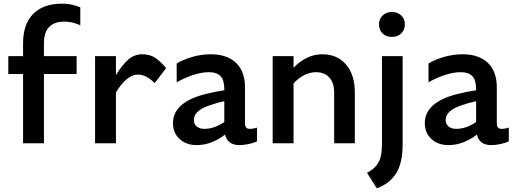

<svg xmlns="http://www.w3.org/2000/svg" viewBox="-20 -776 2791 1040"><path d="M315 -756Q347 -756 374 -749.5Q401 -743 415 -736V-639Q399 -647 376.5 -653Q354 -659 330 -659Q218 -659 218 -542V-472H395V-375H218V0H105V-375H25V-472H105V-542Q105 -645 159.5 -700.5Q214 -756 315 -756Z M495 0V-472H608V-369Q643 -426 675.5 -454Q708 -482 751 -482Q791 -482 819.5 -463.5Q848 -445 880 -407L818 -326Q793 -350 771.5 -361Q750 -372 727 -372Q698 -372 667.5 -348Q637 -324 608 -275V0Z M1199 -47Q1166 -21 1126.5 -5.5Q1087 10 1045 10Q989 10 953 -23Q917 -56 917 -109Q917 -222 1094 -267Q1152 -281 1195 -287V-294Q1195 -341 1175 -363Q1155 -385 1112 -385Q1071 -385 1023.5 -369Q976 -353 937 -330V-432Q969 -452 1019 -467Q1069 -482 1122 -482Q1210 -482 1258.5 -435.5Q1307 -389 1307 -303V-109Q1307 -93 1313 -85.5Q1319 -78 1333 -78Q1353 -78 1372 -85V-10Q1355 -2 1328 4Q1301 10 1277 10Q1213 10 1199 -47ZM1087 -78Q1141 -78 1195 -115V-228Q1157 -220 1114 -205Q1071 -190 1050.5 -170.5Q1030 -151 1030 -126Q1030 -104 1045.5 -91Q1061 -78 1087 -78Z M1570 -472V-409Q1601 -442 1641 -462Q1681 -482 1726 -482Q1807 -482 1854.5 -426.5Q1902 -371 1902 -274V0H1790V-274Q1790 -327 1764 -356Q1738 -385 1691 -385Q1659 -385 1627.5 -369Q1596 -353 1570 -324V0H1457V-472Z M2161 -472V5Q2161 107 2125.5 163Q2090 219 2021 244L1968 160Q2011 138 2030 104Q2049 70 2049 5V-472ZM2103 -711Q2072 -711 2052.5 -692Q2033 -673 2033 -644Q2033 -613 2052.5 -594.5Q2072 -576 2103 -576Q2134 -576 2153.5 -595Q2173 -614 2173 -644Q2173 -674 2153 -692.5Q2133 -711 2103 -711Z M2563 -47Q2530 -21 2490.5 -5.5Q2451 10 2409 10Q2353 10 2317 -23Q2281 -56 2281 -109Q2281 -222 2458 -267Q2516 -281 2559 -287V-294Q2559 -341 2539 -363Q2519 -385 2476 -385Q2435 -385 2387.5 -369Q2340 -353 2301 -330V-432Q2333 -452 2383 -467Q2433 -482 2486 -482Q2574 -482 2622.5 -435.5Q2671 -389 2671 -303V-109Q2671 -93 2677 -85.5Q2683 -78 2697 -78Q2717 -78 2736 -85V-10Q2719 -2 2692 4Q2665 10 2641 10Q2577 10 2563 -47ZM2451 -78Q2505 -78 2559 -115V-228Q2521 -220 2478 -205Q2435 -190 2414.5 -170.5Q2394 -151 2394 -126Q2394 -104 2409.5 -91Q2425 -78 2451 -78Z"/></svg>

Font: Madhuban Medium
Style: Regular
Weight: 500
Designer: jaikishan Patel
Foundry: MagicType
Version: Version 1.000